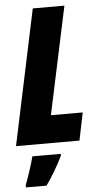

<svg xmlns="http://www.w3.org/2000/svg" viewBox="-67 -752 528 1010"><g transform="rotate(-5 197.5 -246.5)"><path d="M-5 0H330L360 -146H192L313 -714H146ZM28 209V221H137C167 179 203 119 226 70V61H76C65 106 43 169 28 209Z"/></g></svg>

Font: Noto Sans ExtraCondensed Black
Style: Italic
Weight: 900
Width: 2
Italic angle: -12°
Designer: Monotype Design Team
Foundry: Monotype Imaging Inc.
Version: Version 2.013